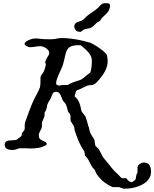

<svg xmlns="http://www.w3.org/2000/svg" viewBox="-20 -925 962 1198"><path d="M331.1 -352.1Q321.3 -352.1 316.2 -348.9Q311 -345.7 308.1 -340.1Q305.2 -334.5 303.2 -327.6Q301.3 -320.8 297.4 -313.5Q293.5 -304.7 286.6 -294.4Q279.8 -284.2 275.4 -272.9Q273.9 -267.6 273.2 -262.9Q272.5 -258.3 271.7 -254.2Q271 -250 270 -245.6Q269 -241.2 266.1 -235.8Q264.6 -231.9 263.4 -230.5Q262.2 -229 261.2 -228.3Q260.3 -227.5 259.5 -226.3Q258.8 -225.1 258.3 -222.2V-206.1Q257.3 -199.2 254.9 -192.9Q252.4 -186.5 249.8 -180.4Q247.1 -174.3 244.6 -168.2Q242.2 -162.1 241.7 -155.3V-136.7Q241.7 -132.8 238.8 -124L223.1 -91.3Q222.7 -88.9 222.7 -86.9Q222.2 -85 222.2 -83Q222.2 -81.1 222.2 -80.1Q222.2 -64.9 229.7 -57.9Q237.3 -50.8 246.6 -46.9Q255.9 -43 263.4 -39.1Q271 -35.2 271 -26.4Q270.5 -24.9 270.5 -23.9Q270 -22.5 270 -21Q245.1 -6.3 220 -2.4Q194.8 1.5 168 1.5Q156.7 1.5 141.6 0H100.6Q99.1 0.5 94.5 2.2Q89.8 3.9 83.7 5.9Q77.6 7.8 71.8 9.3Q65.9 10.7 62.5 10.7Q53.7 10.7 44.2 9.8Q34.7 8.8 26.9 5.6Q19 2.4 14.2 -4.2Q9.3 -10.7 9.3 -22Q9.3 -32.2 13.7 -37.6Q18.1 -43 25.1 -45.7Q32.2 -48.3 41.3 -48.8Q50.3 -49.3 59.1 -49.8Q67.9 -50.3 75.7 -51.3Q83.5 -52.2 88.4 -55.7Q88.9 -56.6 91.3 -58.8Q93.8 -61 96.9 -63.2Q100.1 -65.4 103 -67.6Q106 -69.8 107.4 -70.8Q107.9 -71.8 109.4 -73.2Q110.8 -74.7 111.8 -75.7Q113.3 -77.1 114.7 -77.6Q114.7 -80.1 115.7 -86.4Q116.7 -92.8 117.2 -94.7Q117.7 -95.2 119.4 -97.7Q121.1 -100.1 123.3 -102.5Q125.5 -105 127.4 -107.2Q129.4 -109.4 129.9 -109.9Q133.3 -114.3 133.8 -119.6Q134.3 -125 134.3 -129.4V-143.6Q134.3 -147.5 134.8 -151.1Q135.3 -154.8 135.7 -158.2L140.1 -171.4Q152.8 -206.1 165.5 -240.7Q178.2 -275.4 194.3 -309.1Q202.6 -326.2 212.9 -344.2Q223.1 -362.3 229 -379.9Q231.4 -389.2 231.9 -397.7Q232.4 -406.2 232.4 -414.6V-427.2Q232.4 -434.1 232.7 -439.7Q232.9 -445.3 234.9 -451.2Q235.4 -452.6 237.8 -456.1Q240.2 -459.5 243.2 -463.4Q246.1 -467.3 248.3 -470.5Q250.5 -473.6 251 -474.6Q252.9 -477.1 255.4 -483.9Q257.8 -490.7 260 -498Q262.2 -505.4 263.9 -512Q265.6 -518.6 266.1 -521V-522Q266.1 -523.9 264.9 -527.1Q263.7 -530.3 263.7 -531.2Q262.7 -531.2 262.7 -533.2Q262.7 -535.2 262.7 -536.6Q262.7 -537.6 262.7 -540.8Q262.7 -543.9 263.7 -544.9Q264.6 -546.9 267.3 -552.2Q270 -557.6 272.9 -563.5Q275.9 -569.3 279.1 -574.5Q282.2 -579.6 283.7 -581.1Q285.2 -586.4 286.1 -588.9Q287.1 -591.3 287.1 -594.7Q287.1 -603.5 281.5 -611.1Q275.9 -618.7 267.3 -624.3Q258.8 -629.9 249.3 -633.3Q239.7 -636.7 232.4 -636.7Q215.8 -636.7 198.7 -633.5Q181.6 -630.4 166.5 -630.4Q163.6 -630.4 158 -632.1Q152.3 -633.8 147 -636.7Q141.6 -639.6 137.5 -643.3Q133.3 -647 133.3 -650.4Q133.3 -657.7 141.1 -664.1Q148.9 -670.4 159.4 -675Q169.9 -679.7 181.4 -682.4Q192.9 -685.1 200.2 -685.1Q217.3 -685.1 228.3 -683.3Q239.3 -681.6 251.5 -680.7Q264.2 -680.2 276.1 -680.2Q288.1 -680.2 302.2 -680.2Q317.9 -680.2 332.8 -683.8Q347.7 -687.5 365.7 -687.5Q389.2 -687.5 410.9 -685.3Q432.6 -683.1 454.3 -679.4Q476.1 -675.8 498 -670.2Q520 -664.6 543.9 -658.2Q550.3 -655.8 560.3 -650.1Q570.3 -644.5 581.5 -637.5Q592.8 -630.4 604.2 -622.1Q615.7 -613.8 625.2 -605.7Q634.8 -597.7 641.1 -590.1Q647.5 -582.5 648.4 -577.1Q648.9 -574.7 649.4 -570.1Q649.9 -565.4 650.4 -560.5Q650.9 -555.7 651.4 -551.3Q651.9 -546.9 651.9 -544.9Q651.9 -527.3 647.5 -511.7Q643.1 -496.1 635.7 -481.7Q628.4 -467.3 618.7 -454.1Q608.9 -440.9 598.6 -428.2Q593.8 -422.9 588.9 -417.5Q584 -412.1 578.9 -407.2Q573.7 -402.3 567.4 -398.9Q561 -395.5 553.2 -394.5Q552.2 -394.5 548.1 -394Q543.9 -393.6 539.1 -393.1Q534.2 -392.6 530 -392.1Q525.9 -391.6 525.4 -391.1Q523.9 -390.6 518.3 -387.9Q512.7 -385.3 506.3 -382.1Q500 -378.9 494.4 -376Q488.8 -373 487.3 -372.6Q476.6 -367.2 470.5 -365.7Q464.4 -364.3 460.4 -361.8Q456.5 -359.4 453.9 -353.3Q451.2 -347.2 447.8 -333L445.3 -324.2Q455.6 -315.9 462.9 -305.7Q470.2 -295.4 474.9 -283.7Q479.5 -272 482.4 -259.8Q485.4 -247.6 487.3 -235.8L490.7 -227.1Q491.2 -226.1 494.9 -221.9Q498.5 -217.8 502.4 -212.6Q506.3 -207.5 510 -202.6Q513.7 -197.8 514.2 -195.8Q514.6 -194.3 516.8 -187.5Q519 -180.7 521.5 -172.6Q523.9 -164.6 525.9 -157.5Q527.8 -150.4 528.8 -148.4Q528.8 -146.5 529.5 -142.8Q530.3 -139.2 531.2 -138.7Q534.2 -133.3 535.4 -127.9Q536.6 -122.6 537.6 -116.9Q538.6 -111.3 539.8 -105.7Q541 -100.1 543.9 -94.7L550.8 -82Q557.1 -70.8 562 -64.7Q566.9 -58.6 570.3 -47.4Q570.3 -45.9 571 -41Q571.8 -36.1 572.5 -30.8Q573.2 -25.4 574 -21Q574.7 -16.6 575.2 -15.1Q575.7 -14.6 578.6 -12Q581.5 -9.3 584.7 -6.1Q587.9 -2.9 590.8 -0.2Q593.8 2.4 594.7 3.4Q595.7 4.9 598.6 10.3Q601.6 15.6 605.2 22.2Q608.9 28.8 612.3 35.4Q615.7 42 617.2 45.4Q620.6 52.2 623.5 56.6Q626.5 61 629.6 64.7Q632.8 68.4 636.7 72.8Q640.6 77.1 646 83.5Q653.8 92.8 660.2 101.1Q666.5 109.4 673.1 117.7Q679.7 126 687 134.3Q694.3 142.6 703.6 151.4Q705.1 152.3 709.7 157Q714.4 161.6 719.7 167Q725.1 172.4 729.5 177Q733.9 181.6 734.9 182.6Q736.8 185.1 741.7 186.3Q746.6 187.5 751.5 187.5Q756.3 187.5 760.5 186.8Q764.6 186 767.1 186Q769.5 189.5 772.9 193.8Q776.4 198.2 780.8 202.1Q785.2 206.1 790.3 208.7Q795.4 211.4 800.8 211.4Q803.7 211.4 807.4 209.2Q811 207 814.7 204.3Q818.4 201.7 820.8 199.5Q823.2 197.3 823.7 196.8Q826.7 193.8 827.4 189Q828.1 184.1 828.9 178.2Q829.6 172.4 831.1 166Q832.5 159.7 837.9 153.8V120.1Q837.9 113.3 842 107.7Q846.2 102.1 852.1 97.9Q857.9 93.8 864.5 91.3Q871.1 88.9 876 88.9Q901.9 88.9 912.1 104.5Q922.4 120.1 922.4 146Q922.4 165.5 914.8 180.9Q907.2 196.3 894.3 208Q881.3 219.7 864.5 228.3Q847.7 236.8 829.3 242.2Q811 247.6 792.7 250Q774.4 252.4 758.3 252.4H751L723.1 242.7H684.1Q683.1 242.7 679.9 241.2Q676.8 239.7 672.9 238Q668.9 236.3 665.3 234.4Q661.6 232.4 659.7 231.4Q645.5 222.7 634.8 215.1Q624 207.5 615.2 199.2Q606.4 190.9 598.6 181.4Q590.8 171.9 582 159.7Q582 158.7 580.8 156.7Q579.6 154.8 578.6 153.8Q578.6 153.3 577.9 150.9Q577.1 148.4 575.9 145.5Q574.7 142.6 573.7 140.1Q572.8 137.7 572.8 136.7Q571.8 136.2 569.6 133.8Q567.4 131.3 564.7 128.4Q562 125.5 559.8 123Q557.6 120.6 557.6 120.1Q547.4 106 540 89.1Q532.7 72.3 522.9 59.1Q522.5 58.6 520.8 56.9Q519 55.2 517.3 53.5Q515.6 51.8 513.9 50Q512.2 48.3 511.7 48.3Q511.2 47.9 510.5 43.7Q509.8 39.6 508.8 34.7Q507.8 29.8 507.1 25.4Q506.3 21 505.9 19.5Q505.9 19 503.9 15.9Q502 12.7 499.8 9.5Q497.6 6.3 495.6 3.4Q493.7 0.5 493.2 0Q478.5 -24.9 466.3 -54.9Q454.1 -85 445.3 -114.3Q445.3 -114.7 445.1 -117.4Q444.8 -120.1 444.3 -123.3Q443.8 -126.5 443.4 -129.4Q442.9 -132.3 442.4 -133.3Q440.9 -138.7 437.3 -144.3Q433.6 -149.9 429.9 -155.3Q426.3 -160.6 423.1 -166Q419.9 -171.4 419.9 -176.8V-203.6Q419.4 -207.5 417.5 -211.2Q415.5 -214.8 412.8 -218Q410.2 -221.2 407.7 -224.6Q405.3 -228 403.8 -231.4Q403.3 -232.9 402.1 -237.8Q400.9 -242.7 399.4 -248.3Q397.9 -253.9 396.7 -258.3Q395.5 -262.7 395 -263.7Q394.5 -266.6 390.9 -273.7Q387.2 -280.8 385.3 -282.2Q384.3 -283.2 382.3 -285.6Q380.4 -288.1 378.2 -290.5Q376 -293 374 -295.4Q372.1 -297.9 371.6 -298.8Q368.2 -305.2 365.2 -314.2Q362.3 -323.2 358.2 -331.8Q354 -340.3 347.7 -346.2Q341.3 -352.1 331.1 -352.1ZM330.1 -405.3Q330.1 -398.4 335.9 -394.8Q341.8 -391.1 349.6 -391.1Q350.6 -391.1 353.5 -391.6Q356.4 -392.1 359.9 -392.8Q363.3 -393.6 366 -394Q368.7 -394.5 369.1 -394.5H403.8Q406.7 -398.4 417 -403.3Q427.2 -408.2 439.7 -412.8Q452.1 -417.5 463.6 -420.9Q475.1 -424.3 480.5 -425.8Q487.8 -428.7 493.7 -432.9Q499.5 -437 505.1 -441.9Q510.7 -446.8 516.4 -451.9Q522 -457 528.8 -461.4Q529.8 -461.9 534.9 -465.6Q540 -469.2 541.5 -470.7Q544.9 -475.1 547.4 -485.1Q549.8 -495.1 551 -506.8Q552.2 -518.6 552.7 -530Q553.2 -541.5 553.2 -548.3Q553.2 -561.5 547.6 -573.5Q542 -585.4 533 -596.7Q523.9 -607.9 512.9 -617.7Q502 -627.4 491.7 -636.2L482.9 -643.1H470.2Q447.3 -643.1 432.6 -638.9Q418 -634.8 409.2 -627Q400.4 -619.1 395.8 -608.2Q391.1 -597.2 387.7 -583.3Q384.3 -569.3 380.9 -552.5Q377.4 -535.6 371.6 -517.1Q368.2 -507.3 361.3 -492.9Q354.5 -478.5 347.4 -462.6Q340.3 -446.8 335.2 -431.4Q330.1 -416 330.1 -405.3ZM444.3 -766.6Q446.8 -776.9 452.9 -781.2Q459 -785.6 466.8 -788.3Q474.6 -791 482.9 -793.5Q491.2 -795.9 498 -801.8Q507.3 -808.6 512.5 -815.2Q517.6 -821.8 527.3 -828.6Q540 -838.9 554.2 -847.9Q568.4 -856.9 580.6 -867.2Q590.8 -874.5 596.9 -881.6Q603 -888.7 608.4 -893.8Q613.8 -898.9 619.9 -902.1Q626 -905.3 636.2 -905.3Q638.7 -905.3 641.6 -905Q644.5 -904.8 647.9 -904.3Q648.9 -905.3 650.9 -905.3Q651.9 -905.3 652.8 -904.8Q654.8 -904.3 657 -903.8Q659.2 -903.3 661.6 -900.9Q667 -897.5 667 -888.7Q667 -885.7 666 -880.9Q665.5 -878.4 664.8 -875.7Q664.1 -873 662.6 -869.6Q660.6 -860.4 654.8 -852.3Q648.9 -844.2 641.6 -837.2Q634.3 -830.1 626.5 -823.2Q618.7 -816.4 612.8 -809.6Q610.8 -805.2 608.9 -802.2Q607.4 -799.3 606 -797.1Q604.5 -794.9 603.5 -794.9Q603 -793.5 600.8 -792.2Q598.6 -791 595.9 -789.8Q593.3 -788.6 591.3 -787.8Q589.4 -787.1 588.9 -786.6Q580.6 -781.7 573.2 -772.9Q565.9 -764.2 556.6 -757.8Q547.4 -751.5 540 -749.3Q532.7 -747.1 526.4 -746.1Q520 -745.1 513.7 -743.9Q507.3 -742.7 500.5 -738.8Q500 -738.3 497.6 -736.3Q495.1 -734.4 491.9 -732.2Q488.8 -730 485.8 -728Q482.9 -726.1 481.4 -726.1Q478.5 -726.1 476.6 -726.6Q472.2 -726.6 469.2 -727.5Q457.5 -730 450.4 -739Q443.4 -748 443.4 -759.3Q443.4 -761.7 444.3 -766.6Z"/></svg>

Font: IM FELL English
Style: Italic
Weight: 400
Italic angle: -18°
Designer: Igino Marini
Foundry: Igino Marini
Version: 3.00